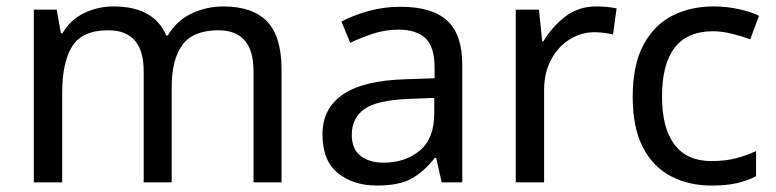

<svg xmlns="http://www.w3.org/2000/svg" viewBox="-20 -566 2409 596"><path d="M673 -546Q764 -546 809 -499.5Q854 -453 854 -349V0H767V-345Q767 -472 658 -472Q580 -472 546.5 -427Q513 -382 513 -296V0H426V-345Q426 -472 316 -472Q235 -472 204 -422Q173 -372 173 -278V0H85V-536H156L169 -463H174Q199 -505 241.5 -525.5Q284 -546 332 -546Q458 -546 496 -456H501Q528 -502 574.5 -524Q621 -546 673 -546Z M1223 -545Q1321 -545 1368 -502Q1415 -459 1415 -365V0H1351L1334 -76H1330Q1295 -32 1256.5 -11Q1218 10 1150 10Q1077 10 1029 -28.5Q981 -67 981 -149Q981 -229 1044 -272.5Q1107 -316 1238 -320L1329 -323V-355Q1329 -422 1300 -448Q1271 -474 1218 -474Q1176 -474 1138 -461.5Q1100 -449 1067 -433L1040 -499Q1075 -518 1123 -531.5Q1171 -545 1223 -545ZM1249 -259Q1149 -255 1110.5 -227Q1072 -199 1072 -148Q1072 -103 1099.5 -82Q1127 -61 1170 -61Q1238 -61 1283 -98.5Q1328 -136 1328 -214V-262Z M1831 -546Q1846 -546 1863.5 -544.5Q1881 -543 1894 -540L1883 -459Q1870 -462 1854.5 -464Q1839 -466 1825 -466Q1784 -466 1748 -443.5Q1712 -421 1690.5 -380.5Q1669 -340 1669 -286V0H1581V-536H1653L1663 -438H1667Q1693 -482 1734 -514Q1775 -546 1831 -546Z M2189 10Q2118 10 2062.5 -19Q2007 -48 1975.5 -109Q1944 -170 1944 -265Q1944 -364 1977 -426Q2010 -488 2066.5 -517Q2123 -546 2195 -546Q2236 -546 2274 -537.5Q2312 -529 2336 -517L2309 -444Q2285 -453 2253 -461Q2221 -469 2193 -469Q2035 -469 2035 -266Q2035 -169 2073.5 -117.5Q2112 -66 2188 -66Q2232 -66 2265.5 -75Q2299 -84 2327 -97V-19Q2300 -5 2267.5 2.5Q2235 10 2189 10Z"/></svg>

Font: Noto Sans Buhid
Style: Regular
Weight: 400
Designer: Monotype Design Team
Foundry: Monotype Imaging Inc.
Version: Version 2.001